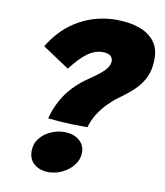

<svg xmlns="http://www.w3.org/2000/svg" viewBox="-83 -805 756 879"><g transform="rotate(10 295.0 -365.5)"><path d="M341.5 -228.5Q302.5 -228.5 272.8 -229.5Q243 -230.5 215.8 -232.2Q188.5 -234 157.5 -237.5Q169.5 -282.5 189.8 -320.2Q210 -358 240.2 -390.2Q270.5 -422.5 312 -450Q349 -474.5 373.8 -497.8Q398.5 -521 398.5 -546Q398.5 -562.5 386 -571Q373.5 -579.5 352.5 -579.5Q332.5 -579.5 314.8 -573Q297 -566.5 279.8 -553.8Q262.5 -541 244.5 -521.8Q226.5 -502.5 206.5 -477L82.5 -559.5Q135.5 -647 215 -691.5Q294.5 -736 388 -736Q447.5 -736 493 -720.2Q538.5 -704.5 564.2 -672.5Q590 -640.5 590 -590.5Q590 -541 573.8 -505.8Q557.5 -470.5 528.5 -442.5Q499.5 -414.5 461 -387.5Q436.5 -370 412.8 -346Q389 -322 370.2 -292.5Q351.5 -263 341.5 -228.5ZM201.5 5Q161.5 5 135.2 -16.8Q109 -38.5 109 -77Q109 -111.5 128.8 -136.2Q148.5 -161 179 -174.8Q209.5 -188.5 241.5 -188.5Q285.5 -188.5 311.5 -166.5Q337.5 -144.5 337.5 -110.5Q337.5 -78 317.5 -52Q297.5 -26 266.2 -10.5Q235 5 201.5 5Z"/></g></svg>

Font: Grandstander Thin ExtraBold
Style: Italic
Weight: 800
Italic angle: -15°
Version: Version 1.200